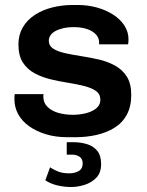

<svg xmlns="http://www.w3.org/2000/svg" viewBox="-20 -541 589 771"><path d="M251 10Q203 10 164 -2Q125 -14 96.5 -34.5Q68 -55 53 -82.5Q38 -110 38 -142Q38 -148 38 -152Q38 -156 39 -163H155Q154 -160 154 -157.5Q154 -155 154 -153Q154 -128 171 -111.5Q188 -95 215 -87.5Q242 -80 273 -80Q298 -80 323.5 -86Q349 -92 366 -105.5Q383 -119 383 -140Q383 -163 365.5 -175.5Q348 -188 318.5 -195.5Q289 -203 254 -208.5Q219 -214 183.5 -222.5Q148 -231 118.5 -247Q89 -263 71.5 -290.5Q54 -318 54 -363Q54 -401 71.5 -431Q89 -461 119.5 -481Q150 -501 189.5 -511Q229 -521 272 -521H292Q332 -521 368.5 -511Q405 -501 434 -482.5Q463 -464 479.5 -438.5Q496 -413 496 -383Q496 -378 495.5 -371.5Q495 -365 494 -363H378V-371Q378 -382 372.5 -392.5Q367 -403 354.5 -412Q342 -421 322.5 -426.5Q303 -432 276 -432Q252 -432 233 -427.5Q214 -423 201 -415.5Q188 -408 182 -398Q176 -388 176 -378Q176 -357 194 -345.5Q212 -334 241.5 -327.5Q271 -321 306.5 -315.5Q342 -310 377 -302Q412 -294 442 -277.5Q472 -261 489.5 -233Q507 -205 507 -160Q507 -113 489 -80Q471 -47 439 -27.5Q407 -8 367 1Q327 10 283 10ZM266 210Q238 210 210.5 203.5Q183 197 162 183L181 131Q193 139 211.5 147Q230 155 258 155Q280 155 296 146Q312 137 312 115Q312 97 299.5 88.5Q287 80 269 80H248V30H275Q303 30 328.5 37.5Q354 45 370 64Q386 83 386 118Q386 153 366.5 173Q347 193 319 201.5Q291 210 266 210Z"/></svg>

Font: Chivo SemiBold
Style: Regular
Weight: 600
Designer: Hector Gatti
Foundry: Omnibus-Type
Version: Version 2.002